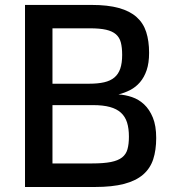

<svg xmlns="http://www.w3.org/2000/svg" viewBox="-20 -747 694 767"><path d="M79.9 0V-727.3H346.2Q410.9 -727.3 454.9 -715Q498.9 -702.8 525.7 -678.8Q552.6 -654.8 564.1 -619Q575.6 -583.1 575.6 -536.2Q575.6 -495.4 565.9 -466.8Q556.1 -438.2 539.4 -418.7Q522.7 -399.1 500.5 -387.6Q478.3 -376.1 453.1 -369.7Q480.1 -368.3 507.1 -359.2Q534.1 -350.1 555.6 -330.1Q577.1 -310 590.6 -277.3Q604 -244.7 604 -195.7Q604 -147.4 592 -110.6Q579.9 -73.9 551.5 -49.4Q523.1 -24.9 475.9 -12.4Q428.6 0 358.7 0ZM189.6 -94.1H348Q394.2 -94.1 422.9 -99.8Q451.7 -105.5 467.7 -118.1Q483.7 -130.7 489.3 -151.1Q495 -171.5 495 -201Q495 -233.7 487.6 -257.5Q480.1 -281.2 463.2 -296.7Q446.4 -312.1 419 -319.6Q391.7 -327.1 351.9 -327.1H189.6ZM189.6 -633.9V-412.6H336.6Q371.1 -412.6 396 -418.3Q420.8 -424 436.8 -437.3Q452.8 -450.6 460.4 -472.7Q468 -494.7 468 -527.7Q468 -557.2 462.7 -577.4Q457.4 -597.7 443 -610.1Q428.6 -622.5 403.8 -628.2Q378.9 -633.9 339.5 -633.9Z"/></svg>

Font: Cannonade Med
Style: Regular
Weight: 500
Designer: Rasmus Andersson
Foundry: rsms
Version: Version 3.012;git-f93a4a705